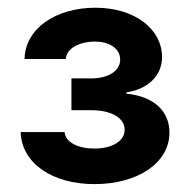

<svg xmlns="http://www.w3.org/2000/svg" viewBox="-20 -825 482 487"><path d="M219.5 -358C329.5 -358 409.8 -411.9 409.8 -488.6C409.8 -543.7 369.7 -580.6 300.8 -587.4V-590.9C350.1 -597.7 391 -629.3 391 -680.4C391 -750 323.5 -805.4 221.9 -805.4C121.4 -805.4 43.7 -752.5 42.3 -675.4H147C148.4 -701.7 180.4 -719.5 220.9 -719.5C259.2 -719.5 284.8 -701 284.8 -673.7C284.8 -645.6 255.3 -626.1 211.3 -626.1H161.2V-545.5H211.3C264.2 -545.5 296.2 -524.9 296.2 -496.1C296.2 -465.6 262.1 -448.2 219.5 -448.2C178.3 -448.2 146 -463.8 143.8 -490.1H32.3C34.8 -411.2 112.2 -358 219.5 -358Z"/></svg>

Font: Margiela Sans
Style: Bold
Weight: 700
Designer: Stefan Endress, Andreas Faust
Version: Version 1.100;FEAKit 1.0